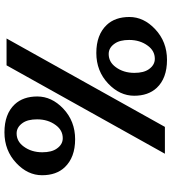

<svg xmlns="http://www.w3.org/2000/svg" viewBox="28 -816 797 894"><g transform="rotate(90 427.0 -368.5)"><path d="M600.6 -46.9Q637.7 -46.9 661.6 -79.6Q688.5 -115.7 688.5 -166.5Q688.5 -210 671.4 -233.9Q652.3 -261.7 623 -261.7Q585.9 -261.7 562 -229Q535.2 -192.9 535.2 -142.1Q535.2 -98.6 552.2 -74.7Q571.8 -46.9 600.6 -46.9ZM595.7 9.8Q510.3 9.8 465.3 -38.1Q428.7 -77.6 428.7 -143.1Q428.7 -210 484.9 -263.7Q543.5 -319.3 627.9 -319.3Q712.4 -319.3 758.3 -271Q795.4 -231.9 795.4 -165.3Q795.4 -98.6 738.8 -45.4Q680.2 9.8 595.7 9.8ZM253.4 -690.4Q216.3 -690.4 192.4 -657.7Q165.5 -621.6 165.5 -570.8Q165.5 -527.3 182.6 -503.4Q201.7 -475.6 231 -475.6Q268.1 -475.6 292 -508.3Q318.8 -544.4 318.8 -595.2Q318.8 -638.7 301.8 -662.6Q282.2 -690.4 253.4 -690.4ZM258.3 -747.1Q343.8 -747.1 388.7 -699.2Q425.3 -659.7 425.3 -594.2Q425.3 -527.3 369.1 -473.6Q310.5 -418 226.1 -418Q141.6 -418 95.7 -466.3Q58.6 -505.4 58.6 -572Q58.6 -638.7 115.2 -691.9Q173.8 -747.1 258.3 -747.1ZM158.7 0 570.3 -737.3H695.3L283.7 0Z"/></g></svg>

Font: Klaudia
Style: Bold
Weight: 700
Designer: Wojciech Kalinowski "wmk69" (wmk69@o2.pl)
Foundry: Wojciech Kalinowski "wmk69" (wmk69@o2.pl)
Version: Version 3.1.0; 2021-05-10